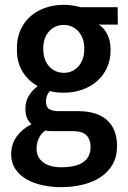

<svg xmlns="http://www.w3.org/2000/svg" viewBox="-20 -563 533 797"><path d="M469.2 -460.9H388.7Q400.9 -454.6 410.4 -443.4Q419.9 -432.1 426.3 -418.5Q432.6 -404.8 435.8 -389.9Q439 -375 439 -361.3V-354Q439 -313.5 423.6 -280.8Q408.2 -248 381.8 -225.3Q355.5 -202.6 320.3 -190.4Q285.2 -178.2 245.6 -178.2Q229.5 -178.2 215.1 -179.7Q200.7 -181.2 187 -185.1Q170.9 -167.5 170.9 -142.1Q170.9 -118.7 184.3 -110.1Q197.8 -101.6 224.1 -101.6H304.2Q382.3 -101.6 424.1 -64.5Q465.8 -27.3 465.8 43.5Q465.8 87.4 447.3 119.6Q428.7 151.9 397 172.6Q365.2 193.4 323 203.6Q280.8 213.9 233.9 213.9Q193.8 213.9 156.5 205.8Q119.1 197.8 90.1 181.2Q61 164.6 43.7 138.7Q26.4 112.8 26.4 77.6Q26.4 34.7 49.8 2.9Q73.2 -28.8 110.8 -47.4Q85.4 -69.8 85.4 -111.3Q85.4 -142.1 99.4 -165Q113.3 -188 136.2 -205.6Q95.2 -229 72.8 -267.1Q50.3 -305.2 50.3 -354V-364.7Q50.3 -406.2 65.4 -439.5Q80.6 -472.7 106.9 -495.6Q133.3 -518.6 168.7 -530.8Q204.1 -543 244.6 -543Q263.2 -543 280.5 -540.3Q297.9 -537.6 314.5 -533.2H468.3ZM202.6 -18.6Q192.4 -18.6 184.1 -19Q175.8 -19.5 168 -21Q152.3 -11.2 142.1 9Q131.8 29.3 131.8 55.2Q131.8 71.8 138.4 85.7Q145 99.6 158 109.9Q170.9 120.1 189.9 125.7Q209 131.3 233.9 131.3Q294.4 131.3 325.2 110.4Q356 89.4 356 46.4Q356 15.1 338.4 -1.7Q320.8 -18.6 284.2 -18.6ZM159.7 -354Q160.2 -334.5 166.3 -317.6Q172.4 -300.8 183.3 -288.1Q194.3 -275.4 210.2 -268.1Q226.1 -260.7 245.6 -260.7Q265.1 -260.7 280.8 -268.6Q296.4 -276.4 307.1 -289.3Q317.9 -302.2 323.7 -319.1Q329.6 -335.9 329.6 -354V-364.7Q329.6 -384.3 323.5 -401.6Q317.4 -418.9 306.4 -431.6Q295.4 -444.3 279.5 -451.9Q263.7 -459.5 244.6 -459.5Q224.6 -459.5 208.7 -451.7Q192.9 -443.8 181.9 -430.7Q170.9 -417.5 165.3 -400.4Q159.7 -383.3 159.7 -364.7Z"/></svg>

Font: Ufes Sans Medium
Style: Regular
Weight: 500
Designer: Ricardo Esteves & Filipe Motta
Foundry: ProDesignUfes - Ricardo Esteves, Filipe Motta (This is a derivative work, based on Roboto family, by Christian Robertson
Version: Version 2.0